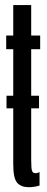

<svg xmlns="http://www.w3.org/2000/svg" viewBox="-20 -742 186 767"><path d="M6 -309.2V-359.6H135.9V-309.2ZM94.6 5.8Q64.4 5.8 48.7 -11.8Q32.9 -29.4 32.9 -86V-545.5H4.8V-600H32.9V-721.7H104.6V-600H140.5V-545.5H104.6V-102.5Q104.6 -67.6 108.2 -58.9Q111.8 -50.2 121 -50.2Q130.9 -50.2 138 -54.9V-0.8Q117 5.8 94.6 5.8Z"/></svg>

Font: Anybody UltraCondensed Thin
Style: Regular
Weight: 100
Width: 1
Designer: Tyler Finck
Foundry: Etcetera Type Company
Version: Version 1.110